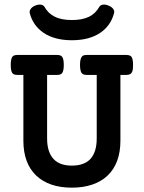

<svg xmlns="http://www.w3.org/2000/svg" viewBox="-20 -824 640 854"><path d="M174.3 -677.7Q127 -709.5 112.3 -765.6Q111.8 -767.6 111.8 -771Q111.8 -782.2 124.5 -792.5Q130.9 -797.4 139.9 -800.5Q148.9 -803.7 156.7 -803.7Q171.4 -803.7 177.7 -793.9Q194.3 -764.2 222.2 -750.5Q251.5 -734.9 299.8 -734.9Q345.2 -734.9 375 -749Q404.8 -763.2 421.9 -793.9Q428.2 -803.7 442.9 -803.7Q450.7 -803.7 459.5 -800.5Q468.3 -797.4 475.1 -792.5Q488.3 -782.7 488.3 -771Q488.3 -769.5 487.3 -765.6Q472.7 -709.5 425.3 -677.7Q376.5 -645 299.8 -645Q223.1 -645 174.3 -677.7ZM58.6 -490.7Q49.3 -490.7 43.5 -492.7Q37.6 -494.6 34.2 -500Q27.8 -509.8 27.8 -535.2Q27.8 -560.5 34.2 -570.3Q37.6 -575.7 43.5 -577.6Q49.3 -579.6 58.6 -579.6H232.9Q241.7 -579.6 247.6 -577.6Q253.4 -575.7 256.8 -570.8Q263.7 -561 263.7 -535.2Q263.7 -509.3 256.8 -499.5Q253.4 -494.6 247.6 -492.7Q241.7 -490.7 232.9 -490.7H189.5V-208Q189.5 -146.5 219.2 -115.7Q246.1 -87.4 299.8 -87.4Q353 -87.4 380.9 -115.7Q410.2 -146.5 410.2 -208V-490.7H366.7Q357.9 -490.7 352.1 -492.7Q346.2 -494.6 342.8 -499.5Q335.9 -510.3 335.9 -535.2Q335.9 -559.6 342.8 -570.3Q346.2 -575.7 351.8 -577.6Q357.4 -579.6 366.7 -579.6H541Q558.6 -579.6 564.9 -571.3Q571.8 -561.5 571.8 -535.2Q571.8 -520.5 570.1 -512Q568.4 -503.4 564 -498.5Q557.6 -490.7 541 -490.7H515.6V-198.2Q515.6 -97.2 458 -42.5Q429.7 -16.1 389.6 -2.7Q349.6 10.7 299.8 10.7Q198.7 10.7 141.6 -42.5Q84 -97.2 84 -198.2V-490.7Z"/></svg>

Font: Courier Prime SemiBold
Style: Regular
Weight: 600
Designer: Alan Dague-Greene
Foundry: Quote-Unquote Apps
Version: Version 1.202